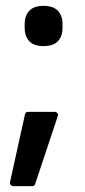

<svg xmlns="http://www.w3.org/2000/svg" viewBox="-20 -501 291 654"><path d="M128 -344Q95 -344 79.5 -361Q64 -378 64 -406V-419Q64 -447 79.5 -464Q95 -481 128 -481Q162 -481 177.5 -464Q193 -447 193 -419V-406Q193 -378 177.5 -361Q162 -344 128 -344ZM25 133Q20 133 16.5 129Q13 125 14 120L65 -111Q67 -120 75 -120H167Q172 -120 175.5 -115.5Q179 -111 177 -106L100 125Q98 133 90 133Z"/></svg>

Font: Sofia Sans SemiBold
Style: Regular
Weight: 600
Designer: Botio Nikoltchev, Ani Petrova
Foundry: lettersoup
Version: Version 4.101; ttfautohint (v1.8.4.7-5d5b)